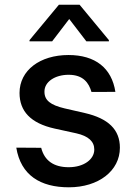

<svg xmlns="http://www.w3.org/2000/svg" viewBox="-20 -787 576 818"><path d="M369.7 -395.2 471.6 -395.6C456 -497.2 386 -552.6 271.7 -552.6C150.6 -552.6 63.2 -487.6 63.2 -391C63.2 -313.6 110.1 -262.1 212.4 -239.3L304.7 -219.1C357.2 -207.4 381.7 -183.9 381.7 -149.9C381.7 -107.6 336.6 -74.6 272.7 -74.6C209.9 -74.6 169.4 -101.9 155.5 -157.3L49.4 -158C68.5 -40.5 152 11 273.4 11C399.5 11 490.8 -58.9 490.8 -157.7C490.8 -234.7 441.8 -282.3 341.6 -305.4L255 -325.3C195 -339.5 169 -359.7 169.4 -396.7C169 -438.6 214.5 -468.4 272.4 -468.4C335.2 -468.4 358.7 -433.2 369.7 -395.2ZM105.8 -610.8H202.1L274.9 -706L348 -610.8H443.9V-616.1L319.2 -766.7H230.8L105.8 -616.1Z"/></svg>

Font: Margiela Sans Medium
Style: Regular
Weight: 500
Designer: Stefan Endress, Andreas Faust
Version: Version 1.100;FEAKit 1.0